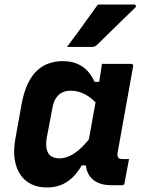

<svg xmlns="http://www.w3.org/2000/svg" viewBox="-20 -821 640 851"><path d="M258 -550Q293 -550 319.5 -539.5Q346 -529 366 -508.5Q386 -488 399 -458H433L416 -353Q391 -384 359.5 -401.5Q328 -419 294 -419Q272 -419 255.5 -411Q239 -403 228 -386Q217 -369 212 -341L187 -209Q183 -184 186 -165Q189 -146 200 -134Q207 -127 218 -123Q229 -119 242 -119Q267 -119 291.5 -131Q316 -143 341.5 -167.5Q367 -192 395 -230L369 -88H342Q324 -56 301 -34Q278 -12 250 -1Q222 10 187 10Q148 10 118 -5Q88 -20 69.5 -48Q51 -76 45 -115.5Q39 -155 48 -205L76 -361Q86 -414 103.5 -450.5Q121 -487 145 -509Q169 -531 198 -540.5Q227 -550 258 -550ZM432 -538Q465 -538 497 -538Q529 -538 561 -538Q564 -538 566.5 -536.5Q569 -535 570 -533Q571 -531 570 -527Q559 -463 546.5 -396Q534 -329 523 -265Q512 -201 501 -143Q499 -129 504 -122.5Q509 -116 521 -116Q524 -116 527 -116Q530 -116 533 -116H552Q547 -90 542 -63.5Q537 -37 532 -10Q532 -5 528.5 -2.5Q525 0 520 0Q512 0 498.5 0Q485 0 475 0Q429 0 401 -18.5Q373 -37 364 -69.5Q355 -102 363 -145Q372 -193 380.5 -240Q389 -287 397.5 -334.5Q406 -382 415 -429Q418 -446 420.5 -463Q423 -480 426 -498Q429 -516 432 -538ZM414 -801Q457 -801 495 -801Q533 -801 574 -801Q580 -801 582 -796Q584 -791 578 -786Q549 -758 522.5 -732Q496 -706 468.5 -679.5Q441 -653 409 -621Q405 -618 400.5 -615.5Q396 -613 390 -613Q361 -613 332 -613Q303 -613 277 -613Q300 -644 323 -675Q346 -706 368.5 -738Q391 -770 414 -801Z"/></svg>

Font: RecMonoLinear Nerd Font Mono
Style: Bold Italic
Weight: 700
Italic angle: -10°
Monospace: yes
Version: Version 1.085; ttfautohint (v1.8.4.7-5d5b);Nerd Fonts 3.2.1